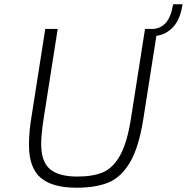

<svg xmlns="http://www.w3.org/2000/svg" viewBox="-20 -869 871 895"><path d="M709 -702 648 -314Q627 -181 585.5 -111.5Q544 -42 485 -18Q426 6 336 6Q224 6 169.5 -40.5Q115 -87 115 -194Q115 -256 127 -326L191 -734H249L184 -320Q172 -243 172 -197Q172 -115 213 -80.5Q254 -46 340 -46Q414 -46 460.5 -66Q507 -86 540 -145Q573 -204 591 -320L656 -734H688Q726 -734 751.5 -761Q777 -788 787 -849H831Q820 -778 787 -743Q754 -708 709 -702Z"/></svg>

Font: Exo Light
Style: Italic
Weight: 300
Italic angle: -9°
Designer: Natanael Gama
Foundry: Natanael Gama
Version: Version 1.500; ttfautohint (v1.6)